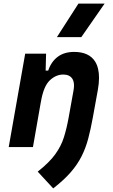

<svg xmlns="http://www.w3.org/2000/svg" viewBox="-20 -815 626 1064"><path d="M28.3 0 119.6 -517.6H235.4L232.9 -423.8H247.1Q263.7 -473.1 299.8 -500.2Q335.9 -527.3 390.6 -527.3Q473.6 -527.3 507.3 -473.6Q528.8 -439 528.8 -383.8Q528.8 -352.5 522 -315.4L494.6 -164.6Q482.9 -100.1 469 -47.4Q455.1 5.4 432.1 51Q409.2 96.7 371.6 139.9Q334 183.1 274.9 229L189 136.2Q253.4 85.4 286.1 40Q318.8 -5.4 334.2 -54.4Q349.6 -103.5 360.4 -163.6L387.2 -312.5Q390.1 -328.1 390.1 -340.8Q390.1 -364.7 380.4 -379.4Q364.7 -401.9 330.6 -401.9Q289.1 -401.9 254.9 -368.7Q220.7 -335.4 206.5 -249.5V-250.5L162.6 0ZM295.4 -609.4 414.6 -794.9H559.6L430.7 -609.4Z"/></svg>

Font: CaskaydiaCove NFP
Style: Bold Italic
Weight: 700
Italic angle: -10°
Designer: Aaron Bell
Foundry: Saja Typeworks
Version: Version 2111.001; VTT 6.35;Nerd Fonts 3.1.1